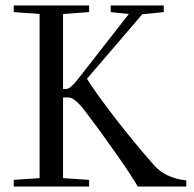

<svg xmlns="http://www.w3.org/2000/svg" viewBox="-20 -683 712 703"><path d="M30.3 0V-24.4L125 -30.8V-631.8L30.3 -638.7V-663.1H306.2V-638.7L210.9 -631.8V-357.4H222.7Q236.8 -357.4 262.2 -389.2L451.7 -631.8L385.3 -638.7V-663.1H579.6V-638.7L501 -630.9L298.3 -394.5Q332 -340.8 401.6 -250.7Q471.2 -160.6 543 -79.1Q585.4 -30.8 662.1 -22.5V0H484.4Q465.3 -34.2 408.4 -115.7Q351.6 -197.3 291.5 -276.4Q253.4 -326.2 230.5 -326.2H210.9V-30.8L306.2 -24.4V0Z"/></svg>

Font: Elstob 18pt
Style: Regular
Weight: 400
Designer: Peter S. Baker
Version: Version 1.015